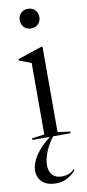

<svg xmlns="http://www.w3.org/2000/svg" viewBox="-95 -662 417 925"><g transform="rotate(-10 113.0 -200.0)"><path d="M212 -8V0H127Q105 26 89 63.5Q73 101 73 132Q73 164 89.5 181Q106 198 135 198Q152 198 167.5 192.5Q183 187 197 173L200 178Q159 226 102 226Q60 226 36 205Q12 184 12 149Q12 114 37.5 75Q63 36 111 0H25V-8L86 -16V-366L27 -388V-395L143 -434H151V-16ZM65 -578Q65 -598 78 -612Q91 -626 113 -626Q135 -626 148 -612Q161 -598 161 -578Q161 -558 148 -544Q135 -530 113 -530Q91 -530 78 -544Q65 -558 65 -578Z"/></g></svg>

Font: Libre Caslon Display
Style: Regular
Weight: 400
Designer: Pablo Impallari, Rodrigo Fuenzalida
Foundry: Pablo Impallari, Rodrigo Fuenzalida
Version: Version 1.002; ttfautohint (v1.5)